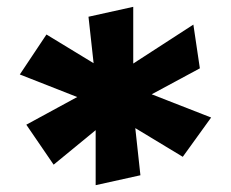

<svg xmlns="http://www.w3.org/2000/svg" viewBox="-20 -794 675 562"><path d="M260 -252V-413L137 -312L57 -429L206 -510L38 -576L116 -693L254 -609L239 -745L370 -774V-608L546 -722L565 -594L424 -518L598 -450L515 -335L376 -419L391 -281Z"/></svg>

Font: OpenDyslexic
Style: Bold
Weight: 800
Designer: Abbie Gonzalez
Version: Version 0.920;hotconv 1.0.109;makeotfexe 2.5.65596